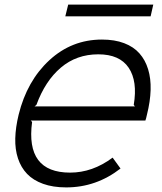

<svg xmlns="http://www.w3.org/2000/svg" viewBox="-20 -814 713 844"><path d="M131.8 -346.2H573.2L567.9 -353Q585.4 -457 545.7 -516.1Q505.9 -575.2 412.1 -575.2Q316.4 -575.2 247.6 -516.8Q178.7 -458.5 140.1 -353ZM626 -310.1Q625 -303.2 622.3 -294.4Q619.6 -285.6 619.1 -284.2H115.2L121.1 -277.8Q91.3 -55.2 288.1 -55.2Q386.7 -55.2 475.1 -121.1L509.8 -73.2Q402.8 9.8 271 9.8Q212.9 9.8 169.4 -5.9Q126 -21.5 99.1 -49.6Q72.3 -77.6 59.1 -117.4Q45.9 -157.2 47.1 -205.6Q48.3 -253.9 62 -310.1Q98.6 -458.5 197 -549.3Q295.4 -640.1 428.2 -640.1Q483.9 -640.1 525.6 -624.3Q567.4 -608.4 593 -579.3Q618.7 -550.3 631.1 -509.5Q643.6 -468.8 642.1 -418.5Q640.6 -368.2 626 -310.1ZM653.8 -793.9 642.1 -742.2H267.1L279.8 -793.9Z"/></svg>

Font: Sinkin Sans 300 Light Italic
Style: Regular
Weight: 300
Italic angle: -112°
Designer: Keith Bates
Foundry: K-Type
Version: Sinkin Sans (version 1.0)  by Keith Bates   •   © 2014   www